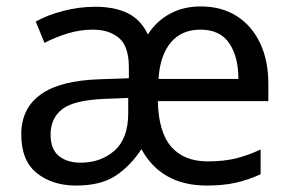

<svg xmlns="http://www.w3.org/2000/svg" viewBox="-20 -566 904 596"><path d="M603 -546Q668 -546 715 -516Q762 -486 787.5 -432Q813 -378 813 -306V-252H470Q472 -156 511.5 -110.5Q551 -65 625 -65Q675 -65 713 -74.5Q751 -84 789 -102V-25Q749 -7 710.5 1.5Q672 10 622 10Q481 10 419 -103Q385 -51 339 -20.5Q293 10 216 10Q143 10 94.5 -28.5Q46 -67 46 -149Q46 -229 106 -272.5Q166 -316 290 -320L380 -323V-357Q380 -422 349.5 -448Q319 -474 268 -474Q228 -474 189.5 -462Q151 -450 118 -433L91 -499Q126 -519 176 -532Q226 -545 275 -545Q337 -545 377.5 -524.5Q418 -504 439 -459Q465 -500 507 -523Q549 -546 603 -546ZM602 -474Q544 -474 510.5 -434.5Q477 -395 472 -321H720Q720 -390 691.5 -432Q663 -474 602 -474ZM303 -259Q209 -255 173 -227Q137 -199 137 -148Q137 -103 162.5 -82Q188 -61 230 -61Q293 -61 335.5 -98.5Q378 -136 378 -214V-262Z"/></svg>

Font: Noto Sans Mayan Numerals
Style: Regular
Weight: 400
Designer: Monotype Design Team
Foundry: Monotype Imaging Inc.
Version: Version 2.001; ttfautohint (v1.8.4.7-5d5b)